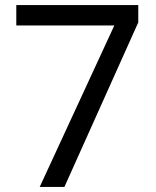

<svg xmlns="http://www.w3.org/2000/svg" viewBox="-20 -734 612 754"><path d="M136 0 429 -634H44V-714H523V-646L233 0Z"/></svg>

Font: Noto Sans Tai Le
Style: Regular
Weight: 400
Designer: Monotype Design Team
Foundry: Monotype Imaging Inc.
Version: Version 2.002; ttfautohint (v1.8.4.7-5d5b)